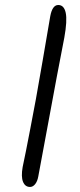

<svg xmlns="http://www.w3.org/2000/svg" viewBox="-20 -720 318 761"><path d="M99.1 21Q79.6 21 71.3 0.7Q63 -19.5 69.8 -58.1Q81.1 -110.4 100.1 -210Q120.1 -310.1 148.9 -478.8Q177.7 -647.5 179.2 -655.8Q187.5 -700.2 210.9 -700.2Q233.9 -700.2 240.5 -669.2Q247.1 -638.2 234.9 -570.8Q207.5 -431.2 171.6 -235.1Q135.7 -39.1 131.8 -21Q128.4 -1.5 119.4 9.8Q110.4 21 99.1 21Z"/></svg>

Font: Shantell Sans Bouncy
Style: Italic
Weight: 300
Italic angle: -11.31°
Designer: Stephen Nixon, Anya Danilova, Shantell Martin
Foundry: Arrow Type
Version: Version 1.006;[9816181b4]